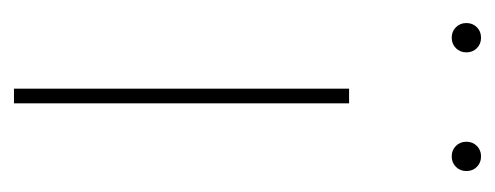

<svg xmlns="http://www.w3.org/2000/svg" viewBox="-237 -472 709 275"><g transform="rotate(90 117.5 -334.5)"><path d="M219 -633Q213 -627 204 -627Q195 -627 189 -633Q183 -639 183 -648Q183 -657 189 -663Q195 -669 204 -669Q213 -669 219 -663Q225 -657 225 -648Q225 -639 219 -633ZM49 -633Q43 -627 34 -627Q25 -627 19 -633Q13 -639 13 -648Q13 -657 19 -663Q25 -669 34 -669Q43 -669 49 -663Q55 -657 55 -648Q55 -639 49 -633ZM107 0V-480H128V0Z"/></g></svg>

Font: Cantarell Thin
Style: Regular
Weight: 100
Designer: Dave Crossland, Nikolaus Waxweiler, Florian Fecher, Jacques Le Bailly, Eben Sorkin, Alexei Vanyashin, Alexios Zavras, Em
Version: Version 0.303